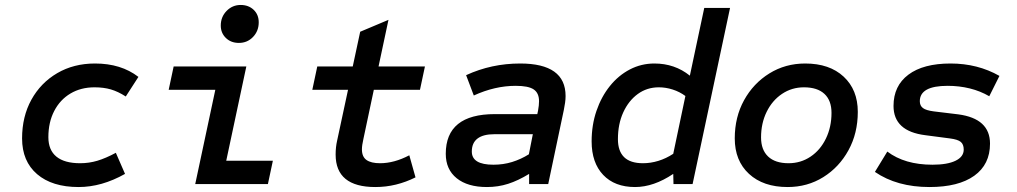

<svg xmlns="http://www.w3.org/2000/svg" viewBox="-20 -742 4100 774"><path d="M297 12Q190 12 129.5 -40Q69 -92 69 -184Q69 -272 106.5 -340Q144 -408 210.5 -447Q277 -486 363 -486Q468 -486 538 -432L487 -353Q456 -373 427 -381.5Q398 -390 361 -390Q306 -390 264 -365Q222 -340 198.5 -294.5Q175 -249 175 -189Q175 -137 207.5 -110.5Q240 -84 303 -84Q339 -84 372.5 -94Q406 -104 447 -126L484 -41Q390 12 297 12Z M767 0 848 -380H660L680 -474H973L892 -94H1080L1060 0ZM943 -569Q911 -569 890.5 -589Q870 -609 870 -639Q870 -674 893.5 -698Q917 -722 950 -722Q982 -722 1002.5 -702.5Q1023 -683 1023 -652Q1023 -617 1000 -593Q977 -569 943 -569Z M1493 12Q1333 12 1333 -119Q1333 -134 1334.5 -148Q1336 -162 1339 -175L1383 -380H1239L1259 -474H1402L1432 -614L1546 -662L1506 -474H1693L1673 -380H1487L1445 -182Q1442 -169 1440.5 -158.5Q1439 -148 1439 -140Q1439 -110 1457.5 -97Q1476 -84 1512 -84Q1569 -84 1630 -116L1655 -27Q1617 -8 1576.5 2Q1536 12 1493 12Z M1943 12Q1865 12 1821 -23.5Q1777 -59 1777 -122Q1777 -282 1975 -282H2146L2149 -296Q2151 -307 2152 -316.5Q2153 -326 2153 -334Q2153 -367 2131.5 -381.5Q2110 -396 2059 -396Q1975 -396 1890 -357L1859 -439Q1961 -486 2077 -486Q2260 -486 2260 -355Q2260 -342 2258 -328Q2256 -314 2253 -299L2190 0H2113V-41Q2069 -14 2028.5 -1Q1988 12 1943 12ZM1969 -78Q2009 -78 2044.5 -89Q2080 -100 2112 -120L2128 -201H1973Q1928 -201 1905 -183.5Q1882 -166 1882 -131Q1882 -78 1969 -78Z M2540 12Q2458 12 2411.5 -37Q2365 -86 2365 -172Q2365 -238 2384.5 -295Q2404 -352 2438.5 -395Q2473 -438 2519 -462Q2565 -486 2618 -486Q2700 -486 2761 -437L2819 -710H2923L2772 0H2695L2694 -41Q2615 12 2540 12ZM2572 -84Q2603 -84 2634 -93.5Q2665 -103 2694 -122L2743 -355Q2720 -372 2692 -381Q2664 -390 2636 -390Q2588 -390 2551 -363Q2514 -336 2492.5 -289Q2471 -242 2471 -181Q2471 -133 2496 -108.5Q2521 -84 2572 -84Z M3155 12Q3057 12 2999.5 -41Q2942 -94 2942 -184Q2942 -270 2979.5 -338Q3017 -406 3081.5 -446Q3146 -486 3226 -486Q3324 -486 3381 -433Q3438 -380 3438 -291Q3438 -205 3400.5 -136.5Q3363 -68 3299 -28Q3235 12 3155 12ZM3159 -84Q3208 -84 3247.5 -110.5Q3287 -137 3309.5 -183.5Q3332 -230 3332 -287Q3332 -337 3303.5 -363.5Q3275 -390 3221 -390Q3172 -390 3132.5 -363.5Q3093 -337 3070.5 -291Q3048 -245 3048 -188Q3048 -138 3076.5 -111Q3105 -84 3159 -84Z M3727 12Q3596 12 3507 -49L3557 -131Q3627 -78 3739 -78Q3799 -78 3832 -94Q3865 -110 3865 -139Q3865 -160 3853 -170Q3841 -180 3809 -184L3710 -197Q3582 -213 3582 -315Q3582 -396 3642 -441Q3702 -486 3812 -486Q3921 -486 4009 -436L3968 -354Q3932 -375 3889.5 -385.5Q3847 -396 3800 -396Q3688 -396 3688 -334Q3688 -316 3700.5 -306.5Q3713 -297 3744 -293L3843 -281Q3971 -264 3971 -163Q3971 -79 3907.5 -33.5Q3844 12 3727 12Z"/></svg>

Font: Sometype Mono SemiBold
Style: Italic
Weight: 600
Italic angle: -12°
Designer: Ryoichi Tsunekawa
Foundry: Dharma Type
Version: Version 1.001